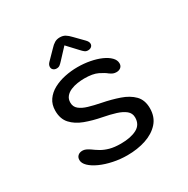

<svg xmlns="http://www.w3.org/2000/svg" viewBox="-153 -795 925 943"><g transform="rotate(-30 309.5 -324.0)"><path d="M306 10.5Q265 10.5 226 2.2Q187 -6 156 -20Q125 -34 107 -51.5Q89 -69 89 -87Q89 -102.5 98.8 -111.2Q108.5 -120 124.5 -120Q134 -120 143.2 -116Q152.5 -112 164.5 -104Q180.5 -92 199.2 -80.8Q218 -69.5 244 -62.2Q270 -55 306.5 -55Q362.5 -55 396.8 -73Q431 -91 431 -132Q431 -156 412.8 -171Q394.5 -186 363.2 -195.8Q332 -205.5 292.5 -213Q242.5 -222.5 200.2 -238.2Q158 -254 132.8 -281.8Q107.5 -309.5 107.5 -355.5Q107.5 -391 125 -416Q142.5 -441 171.5 -456.8Q200.5 -472.5 236.2 -480Q272 -487.5 308.5 -487.5Q345 -487.5 379 -481Q413 -474.5 439.5 -462.8Q466 -451 481.8 -435Q497.5 -419 497.5 -400.5Q497.5 -386 487.8 -378Q478 -370 463.5 -370Q453 -370 445 -373.2Q437 -376.5 427 -383.5Q413 -395.5 385.5 -409Q358 -422.5 309.5 -422.5Q291.5 -422.5 271 -419.5Q250.5 -416.5 232.2 -408.8Q214 -401 202.8 -387.5Q191.5 -374 191.5 -353.5Q191.5 -330 208.8 -315.8Q226 -301.5 255.8 -292.8Q285.5 -284 323.5 -276.5Q374.5 -266.5 418.8 -251.2Q463 -236 489.8 -208.8Q516.5 -181.5 516.5 -135Q516.5 -85.5 487.5 -53.2Q458.5 -21 410.8 -5.2Q363 10.5 306 10.5ZM410.5 -579Q422.5 -566.5 422.5 -555Q422.5 -545 415 -538.8Q407.5 -532.5 395.5 -532.5Q385 -532.5 377.5 -538.2Q370 -544 361 -554L307 -612L252.5 -553.5Q243.5 -543.5 236.2 -538Q229 -532.5 218 -532.5Q206.5 -532.5 199.2 -539Q192 -545.5 192 -555.5Q192 -568 203 -579L250 -627Q264 -642.5 276.8 -650Q289.5 -657.5 306.5 -657.5Q324 -657.5 336.5 -650Q349 -642.5 363.5 -627Z"/></g></svg>

Font: Sono Monospace
Style: Regular
Weight: 400
Designer: Tyler Finck
Foundry: Tyler Finck
Version: Version 2.112